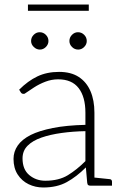

<svg xmlns="http://www.w3.org/2000/svg" viewBox="-20 -824 536 852"><path d="M172 8Q137 8 107 -6.5Q77 -21 58.5 -49.5Q40 -78 40 -119Q40 -151 58.5 -178Q77 -205 116 -225Q154 -244 214.5 -256Q275 -268 359 -270V-324Q359 -394 329 -433Q299 -472 238 -472Q209 -472 181.5 -461.5Q154 -451 131 -436Q108 -421 89 -408Q84 -407 80 -408Q76 -409 73 -413L65 -426Q104 -465 146 -485Q188 -505 242 -505Q295 -505 329.5 -482.5Q364 -460 381.5 -419.5Q399 -379 399 -324V0H383Q375 0 371.5 -2.5Q368 -5 367 -13L361 -81Q320 -40 276.5 -16Q233 8 172 8ZM181 -22Q241 -22 281 -46.5Q321 -71 359 -109V-242Q304 -241 253.5 -234Q203 -227 164 -213.5Q125 -200 102.5 -177.5Q80 -155 80 -121Q80 -72 110 -47Q140 -22 181 -22ZM386 0 390 -37 467 -29Q471 -29 474 -26Q477 -23 477 -18V0ZM195 -642Q195 -627 183.5 -615.5Q172 -604 157 -604Q142 -604 130 -615.5Q118 -627 118 -642Q118 -658 129.5 -669.5Q141 -681 156 -681Q172 -681 183.5 -669.5Q195 -658 195 -642ZM365 -642Q365 -627 353.5 -615.5Q342 -604 327 -604Q311 -604 299.5 -615.5Q288 -627 288 -642Q288 -658 299.5 -669.5Q311 -681 326 -681Q342 -681 353.5 -669.5Q365 -658 365 -642ZM104 -776V-804H374V-776Z"/></svg>

Font: Aleo ExtraLight
Style: Regular
Weight: 250
Designer: Alessio Laiso
Foundry: Alessio Laiso
Version: Version 2.001;gftools[0.9.29]